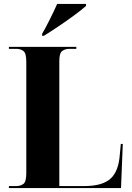

<svg xmlns="http://www.w3.org/2000/svg" viewBox="-20 -951 669 971"><path d="M25 0H592L601 -223H591L586 -170Q580 -84 538.5 -47Q497 -10 406 -10H280V-643Q280 -683 295 -693.5Q310 -704 331 -704H366V-714H25V-704H62Q84 -704 98.5 -693Q113 -682 113 -639V-75Q113 -32 98.5 -21Q84 -10 62 -10H25ZM193 -770H202Q233 -789 275.5 -817.5Q318 -846 356.5 -874.5Q395 -903 415 -921V-931H269Q254 -897 231 -851Q208 -805 193 -780Z"/></svg>

Font: Noto Serif Display SemiCondensed Extra
Style: Regular
Weight: 800
Width: 4
Designer: Monotype Design Team
Foundry: Monotype Imaging Inc.
Version: Version 1.900